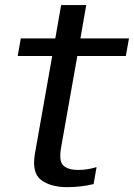

<svg xmlns="http://www.w3.org/2000/svg" viewBox="-20 -747 539 773"><path d="M250.1 6.5Q305 6.5 356.8 -5.8L368.8 -74.3Q331.5 -62.8 294.9 -62.8Q254 -62.8 235.2 -80.4Q216.4 -98 225.9 -152.7L291.3 -521.5H486.6L499.3 -592.4H303.8L327.2 -726.6H226.1L202.7 -592.4H63.7L51.2 -521.5H190.2L120.7 -129.1Q107.1 -50.8 145.8 -22.2Q184.6 6.5 250.1 6.5Z"/></svg>

Font: Anybody Thin
Style: Italic
Weight: 100
Italic angle: -10°
Designer: Tyler Finck
Foundry: Etcetera Type Company
Version: Version 1.114;gftools[0.9.25]